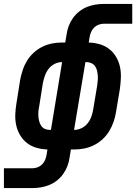

<svg xmlns="http://www.w3.org/2000/svg" viewBox="-60 -755 695 980"><path d="M-40 205V104H105Q118 104 131.5 99Q145 94 155 84Q165 74 170.5 60.5Q176 47 178 34L182 8Q154 7 127 -0.5Q100 -8 78.5 -24.5Q57 -41 43 -64.5Q29 -88 23 -114.5Q17 -141 18 -170Q19 -199 24 -228L43 -348Q48 -373 56 -397.5Q64 -422 78 -445Q92 -468 112.5 -486.5Q133 -505 156.5 -516.5Q180 -528 205.5 -533Q231 -538 256 -538H273L280 -580Q283 -602 291 -623Q299 -644 312.5 -663Q326 -682 344.5 -696.5Q363 -711 384 -719.5Q405 -728 427 -731.5Q449 -735 470 -735H615V-634H470Q457 -634 443.5 -629Q430 -624 420 -614Q410 -604 404.5 -590.5Q399 -577 397 -564L393 -538Q421 -537 448 -529.5Q475 -522 496.5 -505.5Q518 -489 532 -465.5Q546 -442 552 -415.5Q558 -389 557 -360Q556 -331 552 -302L532 -182Q528 -157 519.5 -132.5Q511 -108 497 -85Q483 -62 462.5 -43.5Q442 -25 418.5 -13.5Q395 -2 369.5 3Q344 8 319 8H302L295 50Q292 72 284 93Q276 114 262.5 133Q249 152 230.5 166.5Q212 181 191 189.5Q170 198 148 201.5Q126 205 105 205ZM194 -92H200L257 -438H256Q237 -438 219 -429Q201 -420 188.5 -404Q176 -388 169.5 -369.5Q163 -351 159 -332L140 -212Q137 -199 136 -185.5Q135 -172 136 -159.5Q137 -147 140.5 -134.5Q144 -122 151 -112Q158 -102 169.5 -97Q181 -92 194 -92ZM318 -92H319Q338 -92 356.5 -101Q375 -110 387.5 -126Q400 -142 406.5 -160.5Q413 -179 416 -198L436 -318Q438 -331 439 -344.5Q440 -358 439 -370.5Q438 -383 435 -395.5Q432 -408 424.5 -418Q417 -428 405.5 -433Q394 -438 381 -438H376Z"/></svg>

Font: Iosevka Curly Slab Extended
Style: Bold Italic
Weight: 700
Width: 7
Italic angle: -9°
Monospace: yes
Designer: Belleve Invis
Foundry: Belleve Invis
Version: Version 11.0.0; ttfautohint (v1.8.3)